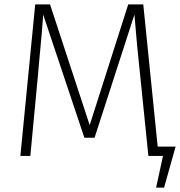

<svg xmlns="http://www.w3.org/2000/svg" viewBox="-20 -704 813 867"><path d="M773 -42 721 143H685L716 0H650L616 -334Q597 -509 587 -638L407 -82H361L175 -638Q173 -594 154 -396Q153 -377 149 -339L117 0H72L139 -684H206L385 -139L559 -684H627L692 -42Z"/></svg>

Font: FiraGO ExtraLight
Style: Regular
Weight: 200
Designer: bBox Type
Foundry: bBox Type GmbH
Version: Version 1.001